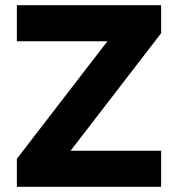

<svg xmlns="http://www.w3.org/2000/svg" viewBox="-20 -720 685 740"><path d="M45 -108 394 -561H45V-700H601V-592L252 -139H601V0H45Z"/></svg>

Font: Chess Sans
Style: Bold
Weight: 700
Designer: Wolf Bōese
Foundry: Wolf Bōese
Version: Version 7.223